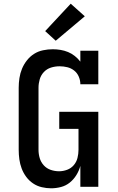

<svg xmlns="http://www.w3.org/2000/svg" viewBox="-20 -1009 640 1037"><path d="M256 8Q231 8 205.5 2Q180 -4 158.5 -18.5Q137 -33 121.5 -54Q106 -75 97 -99Q88 -123 84.5 -148.5Q81 -174 81 -200V-535Q81 -561 85 -587.5Q89 -614 99 -638Q109 -662 125.5 -683Q142 -704 164 -718Q186 -732 212.5 -737.5Q239 -743 265 -743Q286 -743 307 -739.5Q328 -736 347.5 -728Q367 -720 384 -706.5Q401 -693 414 -676V-735H511V-554H414Q414 -575 405.5 -595Q397 -615 380.5 -628Q364 -641 343.5 -646Q323 -651 302 -651Q278 -651 255.5 -644Q233 -637 217 -620Q201 -603 194.5 -580.5Q188 -558 188 -535V-200Q188 -177 194.5 -155Q201 -133 216.5 -116Q232 -99 254 -91.5Q276 -84 299 -84Q321 -84 342.5 -92Q364 -100 378.5 -117Q393 -134 398.5 -156Q404 -178 404 -200V-313H300V-405H511V0H414V-113Q407 -87 392.5 -63.5Q378 -40 357 -23Q336 -6 309.5 1Q283 8 256 8ZM281 -789 224 -841 362 -989 438 -921Z"/></svg>

Font: Iosevka Curly Slab SmBdEx
Style: Regular
Weight: 600
Width: 7
Monospace: yes
Designer: Belleve Invis
Foundry: Belleve Invis
Version: Version 11.1.0; ttfautohint (v1.8.3)